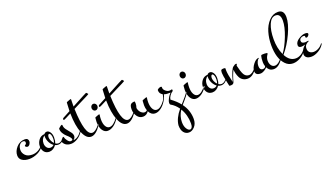

<svg xmlns="http://www.w3.org/2000/svg" viewBox="-98 -1738 5547 3167"><g transform="rotate(-20 2675.5 -155.0)"><path d="M206 -240Q206 -270 168 -270Q130 -270 105 -236Q80 -202 80 -149.5Q80 -97 120.5 -54.5Q161 -12 242 -12Q293 -12 341.5 -36.5Q390 -61 424 -110L431 -98Q395 -33 320.5 3Q246 39 170.5 39Q95 39 47.5 7.5Q0 -24 0 -83Q0 -158 59.5 -225Q119 -292 208 -292Q239 -292 254 -276.5Q269 -261 269 -235.5Q269 -210 251 -185.5Q233 -161 210 -161Q198 -161 185.5 -170.5Q173 -180 173 -186.5Q173 -193 178 -197.5Q183 -202 190 -206Q206 -214 206 -240Z M641 -71Q654 -100 654 -144Q654 -188 642.5 -213.5Q631 -239 616 -239Q605 -239 597 -225Q589 -211 589 -185.5Q589 -160 603 -127Q617 -94 641 -71ZM476 -122Q476 -78 499.5 -47.5Q523 -17 561 -17Q599 -17 623 -44Q584 -71 559 -120Q534 -169 534 -226Q534 -232 536 -242Q476 -200 476 -122ZM523 40Q465 40 433.5 1Q402 -38 402 -98Q402 -158 440 -208.5Q478 -259 544 -262Q560 -287 591.5 -287Q623 -287 648.5 -250.5Q674 -214 674 -156Q674 -98 657 -57Q682 -39 709 -39Q762 -39 808 -110L816 -100Q767 -20 697 -20Q669 -20 644 -32Q622 2 589.5 21Q557 40 523 40Z M1111 -110 1118 -98Q1076 -31 1017 4.5Q958 40 905 40Q798 40 763 -52Q763 -57 786 -85Q809 -113 816.5 -113Q824 -113 825 -108Q831 -76 858.5 -40Q886 -4 909 -4Q945 -4 946 -24Q946 -55 873 -118Q846 -142 823.5 -179.5Q801 -217 801 -257Q801 -265 804 -268Q848 -308 862 -308Q873 -308 873 -291Q874 -254 904.5 -214.5Q935 -175 964.5 -139Q994 -103 994 -67.5Q994 -32 959 -4Q1041 -6 1111 -110Z M1151 -482Q1167 -12 1296 -12Q1351 -12 1428 -110L1435 -98Q1341 42 1255.5 42Q1170 42 1117 -88.5Q1064 -219 1061 -436Q937 -371 929 -371Q916 -371 916 -385Q916 -399 930 -407L1061 -477Q1063 -553 1068 -621Q1068 -630 1077 -633Q1137 -657 1144.5 -657Q1152 -657 1152 -648Q1150 -598 1150 -557V-525L1202 -553Q1413 -666 1418.5 -666Q1424 -666 1427 -663Q1449 -641 1449 -638Q1449 -635 1443 -630.5Q1437 -626 1398.5 -606.5Q1360 -587 1283.5 -549Q1207 -511 1151 -482Z M1424 -224Q1419 -182 1419 -155Q1419 -60 1455.5 -7.5Q1492 45 1544.5 45Q1597 45 1649 8.5Q1701 -28 1746 -98L1739 -110Q1661 -3 1595 -3Q1553 -3 1527 -48Q1501 -93 1501 -170Q1501 -210 1508 -251Q1508 -260 1500.5 -260Q1493 -260 1433 -236Q1424 -233 1424 -224ZM1507.5 -439Q1523 -422 1523 -398Q1523 -374 1507.5 -357Q1492 -340 1470.5 -340Q1449 -340 1434 -357Q1419 -374 1419 -398Q1419 -422 1434 -439Q1449 -456 1470.5 -456Q1492 -456 1507.5 -439Z M1779 -482Q1795 -12 1924 -12Q1979 -12 2056 -110L2063 -98Q1969 42 1883.5 42Q1798 42 1745 -88.5Q1692 -219 1689 -436Q1565 -371 1557 -371Q1544 -371 1544 -385Q1544 -399 1558 -407L1689 -477Q1691 -553 1696 -621Q1696 -630 1705 -633Q1765 -657 1772.5 -657Q1780 -657 1780 -648Q1778 -598 1778 -557V-525L1830 -553Q2041 -666 2046.5 -666Q2052 -666 2055 -663Q2077 -641 2077 -638Q2077 -635 2071 -630.5Q2065 -626 2026.5 -606.5Q1988 -587 1911.5 -549Q1835 -511 1779 -482Z M2253 -222Q2253 -231 2262 -234Q2322 -258 2329.5 -258Q2337 -258 2337 -249Q2330 -210 2330 -171Q2330 -96 2356 -50.5Q2382 -5 2425 -5Q2491 -5 2567 -110L2574 -98Q2530 -29 2479.5 6.5Q2429 42 2382 42Q2310 42 2273 -33Q2234 25 2172.5 25Q2111 25 2072 -28.5Q2033 -82 2033 -155Q2033 -226 2064 -246Q2088 -260 2121 -260Q2130 -260 2130 -224Q2130 -188 2116 -146Q2130 -75 2180 -46Q2200 -34 2222.5 -34Q2245 -34 2265 -53Q2249 -99 2249 -145Q2249 -191 2253 -222Z M2875 399Q2875 249 2803 130Q2741 222 2741 330Q2741 399 2768.5 444Q2796 489 2827 489Q2848 489 2861.5 466Q2875 443 2875 399ZM2730 -191Q2730 -195 2723 -194.5Q2716 -194 2684 -194Q2652 -194 2619 -205Q2619 -201 2609 -173Q2588 -117 2568 -89L2560 -100Q2576 -119 2588 -157Q2600 -195 2601 -213Q2548 -240 2548 -300Q2548 -314 2572 -326.5Q2596 -339 2612 -339Q2628 -339 2628 -325V-313Q2628 -286 2659.5 -258Q2691 -230 2728 -230Q2745 -230 2755.5 -233.5Q2766 -237 2767 -237Q2777 -237 2777 -222.5Q2777 -208 2770 -203Q2742 -187 2718 -152.5Q2694 -118 2690 -86Q2783 -18 2839 53Q2941 -60 2975 -110L2982 -98Q2950 -48 2904.5 4.5Q2859 57 2850 68Q2943 193 2943 343Q2943 426 2896.5 477.5Q2850 529 2795 529Q2740 529 2705 486Q2670 443 2670 360Q2682 238 2790 109Q2738 34 2664 -8Q2651 -15 2651 -41Q2651 -67 2670.5 -106Q2690 -145 2707.5 -166Q2725 -187 2730 -191Z M2972 -224Q2967 -182 2967 -155Q2967 -60 3003.5 -7.5Q3040 45 3092.5 45Q3145 45 3197 8.5Q3249 -28 3294 -98L3287 -110Q3209 -3 3143 -3Q3101 -3 3075 -48Q3049 -93 3049 -170Q3049 -210 3056 -251Q3056 -260 3048.5 -260Q3041 -260 2981 -236Q2972 -233 2972 -224ZM3055.5 -439Q3071 -422 3071 -398Q3071 -374 3055.5 -357Q3040 -340 3018.5 -340Q2997 -340 2982 -357Q2967 -374 2967 -398Q2967 -422 2982 -439Q2997 -456 3018.5 -456Q3040 -456 3055.5 -439Z M3504 -71Q3517 -100 3517 -144Q3517 -188 3505.5 -213.5Q3494 -239 3479 -239Q3468 -239 3460 -225Q3452 -211 3452 -185.5Q3452 -160 3466 -127Q3480 -94 3504 -71ZM3339 -122Q3339 -78 3362.5 -47.5Q3386 -17 3424 -17Q3462 -17 3486 -44Q3447 -71 3422 -120Q3397 -169 3397 -226Q3397 -232 3399 -242Q3339 -200 3339 -122ZM3386 40Q3328 40 3296.5 1Q3265 -38 3265 -98Q3265 -158 3303 -208.5Q3341 -259 3407 -262Q3423 -287 3454.5 -287Q3486 -287 3511.5 -250.5Q3537 -214 3537 -156Q3537 -98 3520 -57Q3545 -39 3572 -39Q3625 -39 3671 -110L3679 -100Q3630 -20 3560 -20Q3532 -20 3507 -32Q3485 2 3452.5 21Q3420 40 3386 40Z M3719 -255 3718 -231Q3718 -160 3755 -9Q3814 -223 3857 -246Q3886 -271 3911 -271Q3919 -271 3919 -262Q3919 -253 3908 -238Q3912 -225 3919.5 -196Q3927 -167 3932.5 -147Q3938 -127 3949 -101.5Q3960 -76 3972 -60Q4002 -22 4048 -22Q4110 -22 4174 -110L4181 -98Q4103 26 4009 26Q3962 26 3927 4.5Q3892 -17 3874 -53Q3841 -119 3837 -193Q3800 -127 3770 -16Q3762 14 3755 18Q3740 35 3710 35Q3680 35 3680 28Q3678 12 3666 -38Q3638 -164 3638 -208.5Q3638 -253 3650 -261Q3662 -269 3688 -269Q3714 -269 3718 -262Q3719 -260 3719 -255Z M4351 -262Q4354 -268 4405.5 -268Q4457 -268 4457 -253Q4457 -250 4451 -241Q4416 -193 4416 -141Q4416 -89 4440.5 -55.5Q4465 -22 4503 -22Q4565 -22 4629 -110L4636 -98Q4558 26 4464 26Q4393 26 4355 -47Q4339 -23 4303 -2Q4267 19 4235 19Q4148 19 4148 -54Q4148 -111 4196.5 -173.5Q4245 -236 4292 -236Q4296 -236 4296 -233Q4296 -230 4292 -226Q4271 -215 4256.5 -180.5Q4242 -146 4242 -110Q4242 -37 4298 -37Q4314 -37 4328.5 -45.5Q4343 -54 4346 -70Q4333 -105 4333 -143Q4333 -181 4336 -207Q4344 -262 4351 -262Z M4879 -677Q4879 -798 4793 -798Q4717 -798 4673.5 -696Q4630 -594 4630 -437.5Q4630 -281 4686 -160Q4756 -252 4817.5 -410.5Q4879 -569 4879 -677ZM4868 -17Q4912 -17 4957 -42Q5002 -67 5030 -110L5037 -98Q4999 -32 4931.5 6.5Q4864 45 4800 45H4797Q4720 45 4665 -14Q4559 -126 4559 -358Q4559 -479 4590.5 -586Q4622 -693 4690 -766Q4758 -839 4849 -839Q4954 -839 4954 -711Q4954 -598 4877.5 -432Q4801 -266 4695 -141Q4760 -17 4868 -17Z M5134 -296 5135 -309Q5135 -321 5108 -321Q5081 -321 5059.5 -305Q5038 -289 5038 -262Q5038 -214 5107 -214Q5118 -214 5129.5 -217.5Q5141 -221 5153 -221Q5165 -221 5165 -213Q5165 -212 5157 -208.5Q5149 -205 5137.5 -198Q5126 -191 5114 -180Q5086 -154 5086 -109Q5086 -64 5113 -40.5Q5140 -17 5183 -17Q5226 -17 5271 -42Q5316 -67 5344 -110L5351 -98Q5313 -32 5245.5 6.5Q5178 45 5122.5 45Q5067 45 5037.5 22Q5008 -1 5008 -37.5Q5008 -74 5026 -105Q5044 -136 5057.5 -149.5Q5071 -163 5077.5 -168.5Q5084 -174 5084 -176.5Q5084 -179 5083 -179Q5051 -167 5021 -167Q4968 -167 4968 -210Q4968 -268 5034 -310Q5100 -352 5149.5 -352Q5199 -352 5199 -328Q5199 -313 5183 -296Q5167 -279 5154 -279Q5134 -279 5134 -296Z"/></g></svg>

Font: Mr Bedfort
Style: Regular
Weight: 400
Designer: Alejandro Paul
Foundry: Alejandro Paul
Version: Version 1.000